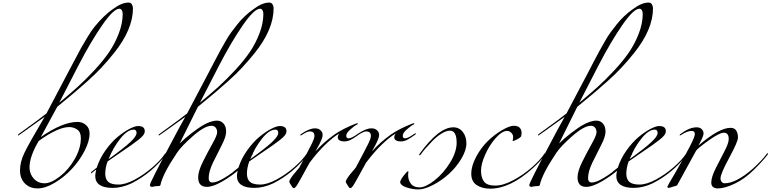

<svg xmlns="http://www.w3.org/2000/svg" viewBox="-20 -1448 6004 1496"><path d="M282 -350Q210 -229 210 -144Q210 -93 243 -56.5Q276 -20 327 -20Q378 -20 446.5 -73Q515 -126 562.5 -209.5Q610 -293 610 -372Q610 -419 581.5 -438.5Q553 -458 520 -458Q432 -458 282 -350ZM328 -538Q124 -391 123 -392Q120 -392 120 -396Q120 -400 126 -404Q307 -535 342 -564L516 -894Q528 -916 562.5 -981.5Q597 -1047 612 -1074.5Q627 -1102 660 -1156Q692 -1210 718 -1241Q790 -1329 858 -1376Q927 -1428 982 -1428Q1000 -1428 1008 -1413Q1016 -1398 1016 -1384Q1016 -1218 867 -1033Q817 -971 772 -923Q728 -875 660 -814Q576 -738 426 -616L298 -380Q467 -498 584 -498Q623 -498 650.5 -473.5Q678 -449 678 -408Q678 -347 638 -270.5Q598 -194 538.5 -130.5Q479 -67 406 -23.5Q333 20 272.5 20Q212 20 174 -18.5Q136 -57 136 -120.5Q136 -184 168 -252.5Q200 -321 328 -538ZM442 -648Q524 -716 585.5 -771.5Q647 -827 716.5 -902Q786 -977 831 -1043.5Q876 -1110 906 -1188.5Q936 -1267 936 -1340Q936 -1357 929 -1368.5Q922 -1380 910 -1380Q865 -1380 776 -1251.5Q687 -1123 588 -932Z M730 -128 690 -96Q688 -96 688 -100Q688 -104 695 -111Q702 -118 734 -142Q757 -214 803 -278Q849 -342 897 -381.5Q945 -421 988 -443.5Q1031 -466 1056 -466Q1108 -466 1108 -426Q1108 -411 1097 -395.5Q1086 -380 1056.5 -357Q1027 -334 1000.5 -315.5Q974 -297 916.5 -258Q859 -219 818 -190Q800 -139 800 -95.5Q800 -52 823.5 -31Q847 -10 902.5 -10Q958 -10 1030.5 -49Q1103 -88 1168 -144.5Q1233 -201 1264 -248Q1268 -254 1272 -254Q1276 -254 1276 -251Q1276 -248 1274 -244Q1163 -100 1006 -20Q930 16 858 16Q722 16 722 -78Q722 -92 730 -128ZM826 -208Q944 -293 994 -339.5Q1044 -386 1044 -412Q1044 -438 1022 -438Q973 -438 917 -367.5Q861 -297 826 -208Z M1538 -648Q1620 -716 1681.5 -771.5Q1743 -827 1812.5 -902Q1882 -977 1927 -1043.5Q1972 -1110 2002 -1188.5Q2032 -1267 2032 -1340Q2032 -1357 2025 -1368.5Q2018 -1380 2006 -1380Q1961 -1380 1872 -1251.5Q1783 -1123 1684 -932ZM1424 -538Q1220 -391 1219 -392Q1216 -392 1216 -396Q1216 -400 1222 -404Q1403 -535 1438 -564L1612 -894Q1621 -911 1651 -969Q1681 -1027 1693.5 -1049Q1706 -1071 1733.5 -1120Q1761 -1169 1781 -1195.5Q1801 -1222 1830 -1259Q1882 -1325 1954 -1376Q2023 -1428 2078 -1428Q2096 -1428 2104 -1413Q2112 -1398 2112 -1384Q2112 -1218 1963 -1033Q1913 -971 1868 -923Q1824 -875 1756 -814Q1672 -738 1522 -616L1380 -330Q1422 -372 1473.5 -411Q1525 -450 1553 -467Q1621 -508 1670 -508Q1702 -508 1722 -485Q1742 -462 1742 -422.5Q1742 -383 1708 -317.5Q1674 -252 1640 -182Q1606 -112 1606 -60Q1606 -26 1636 -26Q1669 -26 1729.5 -62.5Q1790 -99 1848.5 -150Q1907 -201 1938 -248Q1942 -254 1946 -254Q1950 -254 1950 -251Q1950 -248 1948 -244Q1894 -172 1840.5 -125Q1787 -78 1713.5 -35Q1640 8 1592 8Q1524 8 1524 -66Q1524 -114 1561 -188Q1598 -262 1635 -328Q1672 -394 1672 -417Q1672 -440 1660 -454Q1648 -468 1628 -468Q1575 -468 1484 -388.5Q1393 -309 1358 -256Q1247 -91 1230 -6Q1228 2 1210 2Q1192 2 1180 5Q1168 8 1166 8Q1148 8 1148 -6Q1148 -16 1191 -101Q1234 -186 1268 -248Q1389 -479 1424 -538Z M1834 -128 1794 -96Q1792 -96 1792 -100Q1792 -104 1799 -111Q1806 -118 1838 -142Q1861 -214 1907 -278Q1953 -342 2001 -381.5Q2049 -421 2092 -443.5Q2135 -466 2160 -466Q2212 -466 2212 -426Q2212 -411 2201 -395.5Q2190 -380 2160.5 -357Q2131 -334 2104.5 -315.5Q2078 -297 2020.5 -258Q1963 -219 1922 -190Q1904 -139 1904 -95.5Q1904 -52 1927.5 -31Q1951 -10 2006.5 -10Q2062 -10 2134.5 -49Q2207 -88 2272 -144.5Q2337 -201 2368 -248Q2372 -254 2376 -254Q2380 -254 2380 -251Q2380 -248 2378 -244Q2267 -100 2110 -20Q2034 16 1962 16Q1826 16 1826 -78Q1826 -92 1834 -128ZM1930 -208Q2048 -293 2098 -339.5Q2148 -386 2148 -412Q2148 -438 2126 -438Q2077 -438 2021 -367.5Q1965 -297 1930 -208Z M2438 -268Q2498 -337 2586 -400Q2649 -444 2750 -484Q2762 -488 2765 -488Q2768 -488 2768 -485Q2768 -482 2766.5 -480.5Q2765 -479 2763 -478Q2761 -477 2751.5 -472Q2742 -467 2710 -439.5Q2678 -412 2678 -391Q2678 -370 2696 -370Q2719 -370 2766 -404Q2775 -410 2777.5 -410Q2780 -410 2780 -406Q2780 -402 2774 -398Q2733 -368 2709.5 -357Q2686 -346 2663 -346Q2640 -346 2626 -354Q2612 -362 2612 -377.5Q2612 -393 2624 -408Q2578 -382 2516 -322.5Q2454 -263 2392 -180Q2300 -10 2288 4Q2276 18 2270.5 18Q2265 18 2262 15.5Q2259 13 2254.5 5Q2250 -3 2242 -14.5Q2234 -26 2234 -33.5Q2234 -41 2248 -62.5Q2262 -84 2280.5 -104.5Q2299 -125 2312 -142Q2394 -296 2412 -333.5Q2430 -371 2430 -388.5Q2430 -406 2421.5 -415Q2413 -424 2393 -424Q2373 -424 2334 -398Q2325 -392 2322.5 -392Q2320 -392 2320 -396Q2320 -400 2326 -404Q2390 -448 2434 -448Q2463 -448 2478.5 -432Q2494 -416 2494 -399Q2494 -382 2486 -362Q2478 -342 2469 -325Q2460 -308 2449.5 -289.5Q2439 -271 2438 -268Z M2878 -268Q2938 -337 3026 -400Q3089 -444 3190 -484Q3202 -488 3205 -488Q3208 -488 3208 -485Q3208 -482 3206.5 -480.5Q3205 -479 3203 -478Q3201 -477 3191.5 -472Q3182 -467 3150 -439.5Q3118 -412 3118 -391Q3118 -370 3136 -370Q3159 -370 3206 -404Q3215 -410 3217.5 -410Q3220 -410 3220 -406Q3220 -402 3214 -398Q3173 -368 3149.5 -357Q3126 -346 3103 -346Q3080 -346 3066 -354Q3052 -362 3052 -377.5Q3052 -393 3064 -408Q3018 -382 2956 -322.5Q2894 -263 2832 -180Q2740 -10 2728 4Q2716 18 2710.5 18Q2705 18 2702 15.5Q2699 13 2694.5 5Q2690 -3 2682 -14.5Q2674 -26 2674 -33.5Q2674 -41 2688 -62.5Q2702 -84 2720.5 -104.5Q2739 -125 2752 -142Q2834 -296 2852 -333.5Q2870 -371 2870 -388.5Q2870 -406 2861.5 -415Q2853 -424 2833 -424Q2813 -424 2774 -398Q2765 -392 2762.5 -392Q2760 -392 2760 -396Q2760 -400 2766 -404Q2830 -448 2874 -448Q2903 -448 2918.5 -432Q2934 -416 2934 -399Q2934 -382 2926 -362Q2918 -342 2909 -325Q2900 -308 2889.5 -289.5Q2879 -271 2878 -268Z M3162 -110 3160 -84Q3160 -45 3181.5 -16.5Q3203 12 3249.5 12Q3296 12 3365.5 -42.5Q3435 -97 3486.5 -180.5Q3538 -264 3538 -336Q3538 -430 3486 -430Q3456 -430 3418 -406Q3380 -382 3346 -346Q3286 -284 3258 -244Q3254 -238 3250 -238Q3246 -238 3246 -241Q3246 -244 3248 -248Q3398 -456 3512 -456Q3558 -456 3586 -420Q3614 -384 3614 -331Q3614 -278 3575 -212Q3536 -146 3479 -94Q3422 -42 3354.5 -7Q3287 28 3240.5 28Q3194 28 3146.5 12Q3099 -4 3098 -30Q3098 -43 3124.5 -78.5Q3151 -114 3160 -114Q3162 -114 3162 -110Z M4220 -248Q4224 -254 4228 -254Q4232 -254 4232 -251Q4232 -248 4230 -244Q4187 -187 4130 -136Q3954 22 3800 22Q3736 22 3694 -6Q3652 -34 3652 -94Q3652 -156 3691 -228Q3729 -299 3782.5 -350.5Q3836 -402 3893.5 -435Q3951 -468 3983.5 -468Q4016 -468 4030 -452Q4044 -436 4044 -413.5Q4044 -391 4038 -382.5Q4032 -374 4009 -362Q3986 -350 3980 -350Q3974 -350 3974 -352Q3974 -354 3975 -356Q3978 -364 3978 -382Q3978 -400 3963 -414Q3948 -428 3932 -428Q3892 -428 3843 -373Q3794 -318 3761 -244.5Q3728 -171 3728 -117.5Q3728 -64 3751.5 -33Q3775 -2 3838 -2Q3901 -2 3979.5 -44Q4058 -86 4123.5 -143.5Q4189 -201 4220 -248Z M4494 -648Q4576 -716 4637.5 -771.5Q4699 -827 4768.5 -902Q4838 -977 4883 -1043.5Q4928 -1110 4958 -1188.5Q4988 -1267 4988 -1340Q4988 -1357 4981 -1368.5Q4974 -1380 4962 -1380Q4917 -1380 4828 -1251.5Q4739 -1123 4640 -932ZM4380 -538Q4176 -391 4175 -392Q4172 -392 4172 -396Q4172 -400 4178 -404Q4359 -535 4394 -564L4568 -894Q4577 -911 4607 -969Q4637 -1027 4649.5 -1049Q4662 -1071 4689.5 -1120Q4717 -1169 4737 -1195.5Q4757 -1222 4786 -1259Q4838 -1325 4910 -1376Q4979 -1428 5034 -1428Q5052 -1428 5060 -1413Q5068 -1398 5068 -1384Q5068 -1218 4919 -1033Q4869 -971 4824 -923Q4780 -875 4712 -814Q4628 -738 4478 -616L4336 -330Q4378 -372 4429.5 -411Q4481 -450 4509 -467Q4577 -508 4626 -508Q4658 -508 4678 -485Q4698 -462 4698 -422.5Q4698 -383 4664 -317.5Q4630 -252 4596 -182Q4562 -112 4562 -60Q4562 -26 4592 -26Q4625 -26 4685.5 -62.5Q4746 -99 4804.5 -150Q4863 -201 4894 -248Q4898 -254 4902 -254Q4906 -254 4906 -251Q4906 -248 4904 -244Q4850 -172 4796.5 -125Q4743 -78 4669.5 -35Q4596 8 4548 8Q4480 8 4480 -66Q4480 -114 4517 -188Q4554 -262 4591 -328Q4628 -394 4628 -417Q4628 -440 4616 -454Q4604 -468 4584 -468Q4531 -468 4440 -388.5Q4349 -309 4314 -256Q4203 -91 4186 -6Q4184 2 4166 2Q4148 2 4136 5Q4124 8 4122 8Q4104 8 4104 -6Q4104 -16 4147 -101Q4190 -186 4224 -248Q4345 -479 4380 -538Z M4790 -128 4750 -96Q4748 -96 4748 -100Q4748 -104 4755 -111Q4762 -118 4794 -142Q4817 -214 4863 -278Q4909 -342 4957 -381.5Q5005 -421 5048 -443.5Q5091 -466 5116 -466Q5168 -466 5168 -426Q5168 -411 5157 -395.5Q5146 -380 5116.5 -357Q5087 -334 5060.5 -315.5Q5034 -297 4976.5 -258Q4919 -219 4878 -190Q4860 -139 4860 -95.5Q4860 -52 4883.5 -31Q4907 -10 4962.5 -10Q5018 -10 5090.5 -49Q5163 -88 5228 -144.5Q5293 -201 5324 -248Q5328 -254 5332 -254Q5336 -254 5336 -251Q5336 -248 5334 -244Q5223 -100 5066 -20Q4990 16 4918 16Q4782 16 4782 -78Q4782 -92 4790 -128ZM4886 -208Q5004 -293 5054 -339.5Q5104 -386 5104 -412Q5104 -438 5082 -438Q5033 -438 4977 -367.5Q4921 -297 4886 -208Z M5370 -428Q5335 -428 5290 -398Q5281 -392 5278.5 -392Q5276 -392 5276 -396Q5276 -400 5282 -404Q5351 -456 5408 -456Q5433 -456 5447.5 -442Q5462 -428 5462 -407Q5462 -386 5422 -314Q5583 -452 5672 -452Q5703 -452 5716.5 -430.5Q5730 -409 5730 -376.5Q5730 -344 5662 -219Q5594 -94 5594 -58Q5594 -42 5603 -31Q5612 -20 5626 -20Q5715 -20 5844 -132Q5878 -162 5909.5 -196Q5941 -230 5948.5 -242Q5956 -254 5960 -254Q5964 -254 5964 -251Q5964 -248 5962 -244Q5926 -196 5853.5 -124.5Q5781 -53 5703.5 -16.5Q5626 20 5574 20Q5522 20 5522 -26Q5522 -67 5556 -135.5Q5590 -204 5624 -268Q5658 -332 5658 -364Q5658 -414 5620 -414Q5585 -414 5498.5 -351.5Q5412 -289 5404 -274L5258 -8Q5253 0 5239.5 2.5Q5226 5 5211.5 10.5Q5197 16 5192 16Q5180 16 5180 6Q5180 2 5238 -96Q5394 -364 5394 -402Q5394 -428 5370 -428Z"/></svg>

Font: Miama
Style: Regular
Weight: 400
Italic angle: 16.5°
Designer: Linus Romer
Foundry: Linus Romer
Version: 0.32